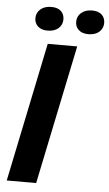

<svg xmlns="http://www.w3.org/2000/svg" viewBox="-61 -962 571 1002"><g transform="rotate(5 224.5 -461.5)"><path d="M13.6 0 164.6 -729H319L167.7 0ZM370.6 -797.7Q338.6 -797.7 320.4 -814.3Q302.3 -830.9 302.3 -856.7Q302.3 -885.7 323.8 -904.1Q345.3 -922.6 380.3 -922.6Q413.7 -922.6 431.1 -906.1Q448.6 -889.7 448.6 -862.9Q448.6 -834.6 427.8 -816.1Q407 -797.7 370.6 -797.7ZM157 -797.7Q125 -797.7 106.9 -814.3Q88.7 -830.9 88.7 -856.7Q88.7 -885.7 110.2 -904.1Q131.7 -922.6 166.7 -922.6Q200.1 -922.6 217.6 -906.1Q235 -889.7 235 -862.9Q235 -834.6 214.2 -816.1Q193.4 -797.7 157 -797.7Z"/></g></svg>

Font: Mona Sans
Style: Italic
Weight: 200
Italic angle: -11.6951°
Designer: Deni Anggara
Foundry: GitHub
Version: Version 2.000